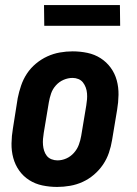

<svg xmlns="http://www.w3.org/2000/svg" viewBox="-20 -731 540 759"><path d="M206 8Q176 8 147.5 2Q119 -4 95.5 -19Q72 -34 56 -56.5Q40 -79 32.5 -106.5Q25 -134 25.5 -164Q26 -194 31 -223L50 -343Q55 -368 63.5 -393Q72 -418 86.5 -440Q101 -462 122 -479.5Q143 -497 167 -508Q191 -519 216.5 -523.5Q242 -528 267 -528Q297 -528 325.5 -522Q354 -516 377.5 -501Q401 -486 417.5 -463.5Q434 -441 441.5 -413.5Q449 -386 448.5 -356Q448 -326 443 -297L423 -177Q419 -152 410.5 -127Q402 -102 387 -80Q372 -58 351.5 -40.5Q331 -23 307 -12Q283 -1 257 3.5Q231 8 206 8ZM207 -97Q225 -97 242 -104.5Q259 -112 272 -126.5Q285 -141 291.5 -158.5Q298 -176 301 -194L321 -314Q323 -326 324 -338Q325 -350 324 -362Q323 -374 319 -385Q315 -396 308 -405Q301 -414 290 -418.5Q279 -423 267 -423Q249 -423 231.5 -415.5Q214 -408 201 -393.5Q188 -379 182 -361.5Q176 -344 173 -326L153 -206Q151 -194 150 -182Q149 -170 150 -158Q151 -146 154.5 -135Q158 -124 165 -115Q172 -106 183.5 -101.5Q195 -97 207 -97ZM155 -629 154 -711H454L455 -629Z"/></svg>

Font: Iosevka Term Curly Extrabold
Style: Italic
Weight: 800
Italic angle: -9°
Designer: Belleve Invis
Foundry: Belleve Invis
Version: Version 32.3.0